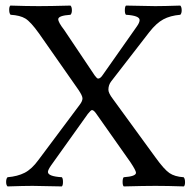

<svg xmlns="http://www.w3.org/2000/svg" viewBox="-20 -667 694 689"><path d="M538 -102Q569 -59 588 -46Q607 -33 639 -31Q644 -26 644 -13Q644 -2 640 2Q580 0 538 0Q498 0 424 2Q420 -2 420 -14Q420 -27 424 -31Q468 -34 468 -47Q468 -55 448 -85L324 -261Q316 -272 310 -272Q306 -272 295 -258L163 -73Q152 -57 152 -50Q152 -34 202 -31Q206 -27 206 -14Q206 -2 202 2Q122 0 97 0Q67 0 7 2Q2 -3 2 -14Q2 -26 7 -31Q43 -34 68.5 -47Q94 -60 118 -93L266 -291Q276 -304 276 -314Q276 -323 262 -344L120 -547Q90 -589 71 -600.5Q52 -612 18 -614Q13 -619 13 -632Q13 -643 17 -647Q77 -645 119 -645Q159 -645 233 -647Q238 -642 238 -630Q238 -619 233 -614Q189 -611 189 -598Q189 -587 210 -560L320 -396Q328 -385 332 -385Q340 -385 348 -397L471 -572Q481 -586 481 -595Q481 -611 432 -614Q428 -618 428 -630Q428 -643 432 -647Q512 -645 537 -645Q567 -645 627 -647Q632 -642 632 -630Q632 -619 627 -614Q591 -611 566 -597.5Q541 -584 516 -552L379 -375Q369 -362 369 -345Q369 -333 385 -312Z"/></svg>

Font: Fedorovsk Unicode
Style: Medium
Weight: 500
Designer: Aleksandr Andreev and Nikita Simmons
Version: Version 3.2